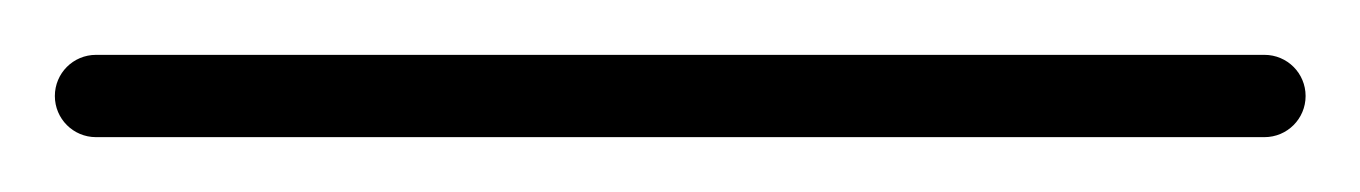

<svg xmlns="http://www.w3.org/2000/svg" viewBox="-35 -35 496 70"><path d="M0 -15C-8.3 -15 -15 -8.3 -15 0C-15 8.3 -8.3 15 0 15C142 15 284 15 426 15C434.3 15 441 8.3 441 0C441 -8.3 434.3 -15 426 -15C284 -15 142 -15 0 -15Z"/></svg>

Font: FRB American Cursive Just Baseline
Style: Italic
Weight: 400
Italic angle: -25°
Version: Version 2.0;Modular Font Editor K font №1